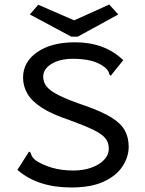

<svg xmlns="http://www.w3.org/2000/svg" viewBox="-20 -819 640 849"><path d="M295 10Q146 10 57 -68L103 -140L108 -149L115 -144Q117 -137 120.5 -129.5Q124 -122 136 -111Q167 -90 209.5 -77.5Q252 -65 305 -65Q348 -65 383.5 -77.5Q419 -90 440 -112Q461 -134 461 -162Q461 -189 446 -207.5Q431 -226 393.5 -244.5Q356 -263 287 -288Q209 -314 164.5 -343Q120 -372 101 -405Q82 -438 82 -476Q82 -545 144.5 -588.5Q207 -632 312 -632Q443 -632 525 -553L476 -492L470 -484L464 -489Q462 -497 459 -503.5Q456 -510 444 -521Q415 -543 380.5 -551Q346 -559 302 -559Q245 -559 208 -536.5Q171 -514 171 -480Q171 -455 187 -435.5Q203 -416 243.5 -396Q284 -376 358 -351Q432 -325 473.5 -299Q515 -273 532 -242Q549 -211 549 -170Q549 -126 522.5 -84.5Q496 -43 440 -16.5Q384 10 295 10ZM463 -799 503 -755 324 -657H295L112 -755L149 -798L308 -729Z"/></svg>

Font: Inconsolata Expanded Medium
Style: Regular
Weight: 500
Width: 7
Monospace: yes
Designer: Raph Levien, Cyreal, Brenton Simpson
Foundry: Raph Levien, Cyreal, Google
Version: Version 3.001; ttfautohint (v1.8.2.53-6de2)